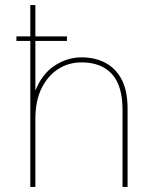

<svg xmlns="http://www.w3.org/2000/svg" viewBox="-20 -740 584 760"><path d="M45 -578V-596H245V-578ZM100 0V-720H120V-381Q146 -447 196 -480Q246 -513 303 -513Q355 -513 396 -492Q437 -471 461 -426.5Q485 -382 485 -310V0H465V-305Q465 -401 423 -447Q381 -493 303 -493Q251 -493 210 -466.5Q169 -440 144.5 -390.5Q120 -341 120 -269V0Z"/></svg>

Font: DM Sans 17pt Thin
Style: Regular
Weight: 250
Version: Version 4.004;gftools[0.9.30]